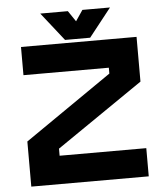

<svg xmlns="http://www.w3.org/2000/svg" viewBox="-58 -909 825 960"><g transform="rotate(-5 355.0 -429.0)"><path d="M60 0V-226.5L498 -529V-558.5H69.5V-700H649.5V-475.5L214.5 -177V-141.5H649.5V0ZM292 -716 180 -858H318.5L355 -804L391.5 -858H530L418 -716Z"/></g></svg>

Font: Tourney Expanded Black
Style: Regular
Weight: 900
Width: 7
Designer: Tyler Finck
Foundry: Etcetera Type Co
Version: Version 1.010; ttfautohint (v1.8.3)